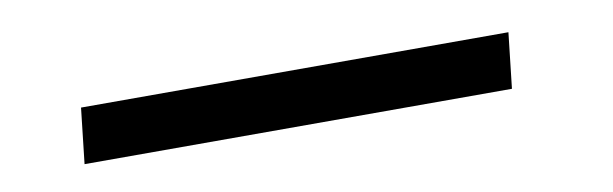

<svg xmlns="http://www.w3.org/2000/svg" viewBox="-24 -16 773 242"><g transform="rotate(-10 362.5 105.5)"><path d="M619 141 627 70H80L72 141Z"/></g></svg>

Font: Gamestation Extended
Style: Italic
Weight: 400
Width: 7
Designer: Jonas Hecksher
Foundry: Jonas Hecksher, Playtypeª, e-types AS
Version: Version 1.003